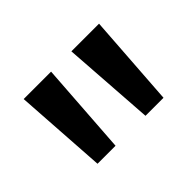

<svg xmlns="http://www.w3.org/2000/svg" viewBox="-66 -831 535 535"><g transform="rotate(-45 201.5 -563.5)"><path d="M53 -700H161L142 -427H71ZM241 -700H350L331 -427H260Z"/></g></svg>

Font: Overpass
Style: Regular
Weight: 400
Designer: Delve Withrington, Thomas Jockin
Foundry: Delve Fonts
Version: Version 3.000;DELV;Overpass